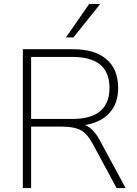

<svg xmlns="http://www.w3.org/2000/svg" viewBox="-20 -955 694 975"><path d="M96 0V-705H351Q462 -705 521 -654Q580 -603 580 -508Q580 -430 536 -381.5Q492 -333 412 -320Q454 -304 487 -242L618 0H572L450 -226Q422 -278 388 -295Q354 -312 295 -312H138V0ZM138 -351H347Q536 -351 536 -509Q536 -666 347 -666H138ZM315 -765 433 -935H489L353 -765Z"/></svg>

Font: Nunito Sans ExtraLight
Style: Regular
Weight: 200
Designer: Vernon Adams
Foundry: Vernon Adams
Version: Version 3.006; ttfautohint (v1.8.3)